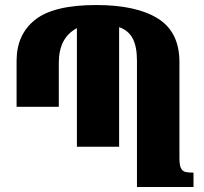

<svg xmlns="http://www.w3.org/2000/svg" viewBox="-20 -744 810 764"><path d="M750 -57V0H525V-502Q525 -559 508 -591Q491 -623 454 -636V-160H286V-632Q214 -594 214 -494V-319H46V-502Q46 -607 120 -665.5Q194 -724 363 -724Q522 -724 608 -670.5Q694 -617 694 -497V-115Q694 -88 699.5 -76Q705 -64 716 -60.5Q727 -57 750 -57Z"/></svg>

Font: Noto Serif Armenian Black Cond
Style: Regular
Weight: 900
Width: 3
Designer: Monotype Design team
Foundry: Monotype Imaging Inc.
Version: Version 1.000